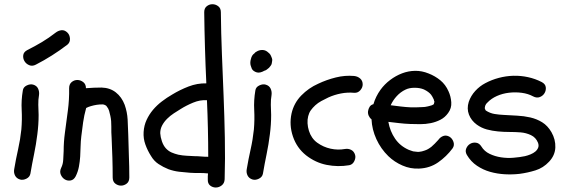

<svg xmlns="http://www.w3.org/2000/svg" viewBox="-20 -795 2627 891"><path d="M45.9 -9.8Q53.7 -56.6 64 -102.1Q74.2 -147.5 79.1 -194.3Q83 -240.2 80.6 -284.7Q78.1 -329.1 85.9 -375Q87.9 -390.6 104 -398.4Q120.1 -406.2 133.8 -402.3Q150.4 -397.5 156.7 -383.8Q163.1 -370.1 161.1 -354.5Q157.2 -332 157.7 -308.6Q158.2 -285.2 159.2 -261.7Q159.2 -216.8 153.3 -171.9Q147.5 -125 138.2 -80.1Q128.9 -35.2 121.1 10.7Q118.2 26.4 102.5 34.2Q86.9 42 73.2 38.1Q56.6 33.2 49.8 19.5Q43 5.9 45.9 -9.8ZM238.3 -643.6Q251 -653.3 265.6 -654.8Q280.3 -656.2 293 -643.6Q303.7 -632.8 304.7 -615.7Q305.7 -598.6 293 -587.9Q222.7 -534.2 146.5 -495.1Q129.9 -486.3 115.2 -492.7Q100.6 -499 93.3 -511.7Q85.9 -524.4 87.9 -539.1Q89.8 -553.7 106.4 -562.5Q141.6 -580.1 174.3 -599.6Q207 -619.1 238.3 -643.6Z M275.4 -93.8Q275.4 -135.7 281.2 -178.7Q288.1 -230.5 294.9 -281.7Q301.8 -333 300.8 -385.7Q300.8 -404.3 312.5 -414.1Q324.2 -423.8 338.9 -423.8Q353.5 -423.8 366.2 -414.1Q378.9 -404.3 378.9 -385.7Q417 -388.7 451.2 -388.7Q490.2 -387.7 517.6 -366.2Q544.9 -344.7 558.6 -308.6Q570.3 -275.4 572.3 -240.2Q574.2 -205.1 575.2 -169.9Q576.2 -120.1 578.1 -70.8Q580.1 -21.5 580.1 28.3Q580.1 47.9 567.9 57.1Q555.7 66.4 541.5 66.4Q527.3 66.4 515.1 57.1Q502.9 47.9 502.9 28.3Q502.9 -18.6 501.5 -63.5Q500 -108.4 498 -155.3Q496.1 -180.7 496.6 -207.5Q497.1 -234.4 492.2 -256.8Q489.3 -270.5 486.3 -280.8Q483.4 -291 475.6 -300.8Q473.6 -304.7 467.3 -307.6Q460.9 -310.5 456.1 -310.5Q441.4 -310.5 428.7 -308.6Q416 -306.6 402.3 -302.7Q396.5 -300.8 390.6 -298.8Q384.8 -296.9 379.9 -293.9Q370.1 -258.8 365.7 -227.1Q361.3 -195.3 357.4 -163.1Q354.5 -139.6 354 -115.7Q353.5 -91.8 352.1 -68.4Q350.6 -44.9 346.2 -21.5Q341.8 2 331.1 23.4Q322.3 40 307.6 42.5Q293 44.9 280.8 37.6Q268.6 30.3 262.2 15.6Q255.9 1 263.7 -15.6Q272.5 -33.2 273.4 -53.7Q274.4 -74.2 275.4 -93.8Z M779.3 -356.4Q814.5 -377.9 855 -393.6Q895.5 -409.2 937.5 -408.2Q933.6 -491.2 931.2 -573.2Q928.7 -655.3 927.7 -738.3Q927.7 -756.8 939.5 -766.1Q951.2 -775.4 965.8 -775.4Q980.5 -775.4 992.7 -766.1Q1004.9 -756.8 1004.9 -738.3Q1005.9 -641.6 1009.8 -544.4Q1013.7 -447.3 1017.6 -350.6Q1021.5 -253.9 1023.4 -156.7Q1025.4 -59.6 1022.5 37.1Q1021.5 55.7 1008.8 65.4Q996.1 75.2 981.4 75.2Q966.8 75.2 955.1 65.9Q943.4 56.6 944.3 37.1Q944.3 30.3 944.3 23.4Q944.3 16.6 945.3 9.8Q935.5 8.8 926.3 8.3Q917 7.8 908.2 7.8Q896.5 7.8 884.8 7.8Q873 7.8 862.3 6.8Q836.9 4.9 811.5 2Q786.1 -1 761.7 -9.8Q737.3 -19.5 715.8 -33.7Q694.3 -47.9 680.7 -71.3Q665 -95.7 654.8 -124Q644.5 -152.3 646.5 -182.6Q648.4 -212.9 660.2 -238.3Q671.9 -263.7 689.9 -285.2Q708 -306.6 731 -324.2Q753.9 -341.8 779.3 -356.4ZM946.3 -67.4Q946.3 -198.2 940.4 -330.1Q908.2 -332 876.5 -318.8Q844.7 -305.7 818.4 -289.1Q803.7 -280.3 786.6 -269Q769.5 -257.8 755.4 -243.7Q741.2 -229.5 732.4 -212.9Q723.6 -196.3 723.6 -176.8Q724.6 -159.2 731.4 -139.2Q738.3 -119.1 750 -106.4Q761.7 -93.8 776.4 -87.4Q791 -81.1 807.6 -77.1Q827.1 -73.2 845.2 -72.3Q863.3 -71.3 882.8 -70.3Q898.4 -70.3 914.1 -68.8Q929.7 -67.4 946.3 -67.4Z M1125 -9.8Q1132.8 -56.6 1143.1 -102.1Q1153.3 -147.5 1158.2 -194.3Q1162.1 -240.2 1159.7 -284.7Q1157.2 -329.1 1165 -375Q1167 -390.6 1183.1 -398.4Q1199.2 -406.2 1212.9 -402.3Q1229.5 -397.5 1235.8 -383.8Q1242.2 -370.1 1240.2 -354.5Q1236.3 -332 1236.8 -308.6Q1237.3 -285.2 1238.3 -261.7Q1238.3 -216.8 1232.4 -171.9Q1226.6 -125 1217.3 -80.1Q1208 -35.2 1200.2 10.7Q1197.3 26.4 1181.6 34.2Q1166 42 1152.3 38.1Q1135.7 33.2 1128.9 19.5Q1122.1 5.9 1125 -9.8ZM1171.9 -459Q1165 -460.9 1158.2 -465.3Q1151.4 -469.7 1148.4 -476.6Q1145.5 -484.4 1143.6 -490.2Q1141.6 -496.1 1141.6 -503.9Q1141.6 -512.7 1144.5 -521.5Q1148.4 -539.1 1160.2 -546.9Q1164.1 -552.7 1170.9 -555.7Q1181.6 -562.5 1195.3 -563Q1209 -563.5 1219.7 -555.7Q1224.6 -551.8 1229.5 -547.4Q1234.4 -543 1237.3 -536.1Q1239.3 -531.2 1241.7 -525.4Q1244.1 -519.5 1243.2 -513.7Q1242.2 -506.8 1241.2 -501Q1240.2 -495.1 1236.3 -490.2Q1231.4 -483.4 1228.5 -480.5Q1225.6 -477.5 1218.8 -472.7Q1214.8 -468.8 1207 -466.8Q1186.5 -455.1 1171.9 -459Z M1627.9 -76.2Q1631.8 -62.5 1624 -46.9Q1616.2 -31.2 1600.6 -28.3Q1547.9 -19.5 1496.1 -29.8Q1444.3 -40 1400.4 -74.2Q1357.4 -108.4 1339.4 -161.6Q1321.3 -214.8 1333 -268.6Q1343.8 -316.4 1377.9 -351.6Q1412.1 -386.7 1456.1 -406.2Q1495.1 -424.8 1538.1 -435.5Q1581.1 -446.3 1624 -442.4Q1640.6 -440.4 1651.9 -430.2Q1663.1 -419.9 1663.1 -403.3Q1663.1 -388.7 1651.9 -376Q1640.6 -363.3 1624 -364.3Q1592.8 -367.2 1562.5 -361.3Q1532.2 -355.5 1503.9 -342.8Q1487.3 -335 1471.2 -326.2Q1455.1 -317.4 1443.4 -306.6Q1430.7 -294.9 1422.4 -283.2Q1414.1 -271.5 1410.2 -255.9Q1406.2 -240.2 1407.2 -222.7Q1408.2 -205.1 1413.6 -188Q1418.9 -170.9 1428.7 -156.7Q1438.5 -142.6 1452.1 -132.8Q1480.5 -112.3 1514.2 -105Q1547.9 -97.7 1580.1 -103.5Q1595.7 -106.4 1609.4 -99.6Q1623 -92.8 1627.9 -76.2Z M1746.1 -378.9Q1764.6 -404.3 1790.5 -423.8Q1816.4 -443.4 1845.7 -454.6Q1875 -465.8 1906.2 -466.3Q1937.5 -466.8 1968.8 -454.1Q1999 -442.4 2023.4 -422.4Q2047.9 -402.3 2061.5 -371.1Q2072.3 -347.7 2074.2 -320.3Q2076.2 -293 2059.6 -270.5Q2044.9 -250 2023.9 -239.3Q2002.9 -228.5 1979 -223.6Q1955.1 -218.8 1930.2 -218.8Q1905.3 -218.8 1882.8 -219.7Q1857.4 -220.7 1832.5 -223.6Q1807.6 -226.6 1782.2 -229.5Q1790 -185.5 1813.5 -151.4Q1836.9 -117.2 1877 -99.6Q1887.7 -95.7 1893.6 -93.8Q1896.5 -92.8 1898.9 -92.3Q1901.4 -91.8 1904.3 -91.8Q1912.1 -90.8 1917.5 -90.3Q1922.9 -89.8 1927.7 -90.8Q1934.6 -91.8 1937 -92.3Q1939.5 -92.8 1942.4 -93.8Q1953.1 -96.7 1961.4 -100.6Q1969.7 -104.5 1981.4 -113.3Q1987.3 -118.2 1997.1 -127.9Q2006.8 -137.7 2013.7 -145.5Q2023.4 -159.2 2037.6 -164.1Q2051.8 -168.9 2066.4 -160.2Q2079.1 -152.3 2084.5 -136.2Q2089.8 -120.1 2080.1 -106.4Q2051.8 -68.4 2013.2 -41.5Q1974.6 -14.6 1924.8 -12.7Q1884.8 -10.7 1847.7 -26.9Q1810.5 -43 1782.2 -70.3Q1747.1 -104.5 1726.6 -149.4Q1706.1 -194.3 1704.1 -241.2Q1695.3 -248 1690.9 -258.3Q1686.5 -268.6 1688 -279.3Q1689.5 -290 1695.3 -299.3Q1701.2 -308.6 1712.9 -311.5Q1723.6 -347.7 1746.1 -378.9ZM1980.5 -355.5Q1969.7 -369.1 1947.3 -379.9Q1928.7 -387.7 1903.8 -387.7Q1878.9 -387.7 1861.3 -378.9Q1838.9 -368.2 1821.3 -349.1Q1803.7 -330.1 1793 -306.6Q1816.4 -303.7 1839.8 -300.8Q1863.3 -297.9 1886.7 -296.9Q1899.4 -296.9 1912.1 -296.9Q1924.8 -296.9 1937.5 -297.9Q1941.4 -297.9 1944.8 -298.3Q1948.2 -298.8 1952.1 -298.8Q1960.9 -300.8 1965.3 -301.3Q1969.7 -301.8 1974.6 -303.7Q1978.5 -304.7 1984.4 -306.6Q1989.3 -308.6 1990.2 -309.6Q1991.2 -310.5 1993.2 -311.5L1996.1 -323.2Q1994.1 -327.1 1993.7 -330.6Q1993.2 -334 1991.2 -336.9Q1990.2 -339.8 1986.8 -345.7Q1983.4 -351.6 1980.5 -355.5Z M2192.4 -216.8Q2167 -235.4 2156.2 -263.2Q2145.5 -291 2155.3 -322.3Q2165 -350.6 2185.5 -373Q2206.1 -395.5 2232.4 -409.2Q2261.7 -424.8 2294.9 -433.6Q2328.1 -442.4 2362.3 -443.4Q2396.5 -444.3 2430.2 -437Q2463.9 -429.7 2494.1 -414.1Q2510.7 -405.3 2512.7 -390.6Q2514.6 -376 2507.3 -363.3Q2500 -350.6 2485.4 -344.7Q2470.7 -338.9 2454.1 -347.7Q2430.7 -360.4 2401.4 -364.3Q2372.1 -368.2 2342.3 -364.7Q2312.5 -361.3 2286.1 -349.6Q2259.8 -337.9 2242.2 -319.3Q2237.3 -314.5 2235.8 -312.5Q2234.4 -310.5 2231.4 -303.7L2229.5 -293Q2232.4 -284.2 2234.4 -282.2Q2253.9 -269.5 2274.9 -266.1Q2295.9 -262.7 2317.4 -261.7Q2347.7 -259.8 2379.4 -258.3Q2411.1 -256.8 2440.9 -250Q2470.7 -243.2 2496.1 -227.5Q2521.5 -211.9 2539.1 -181.6Q2558.6 -147.5 2557.1 -110.8Q2555.7 -74.2 2528.3 -44.9Q2501 -15.6 2464.8 -4.4Q2428.7 6.8 2391.6 11.7Q2358.4 15.6 2322.8 13.7Q2287.1 11.7 2254.4 2.4Q2221.7 -6.8 2193.4 -25.9Q2165 -44.9 2146.5 -76.2Q2137.7 -91.8 2143.6 -106Q2149.4 -120.1 2161.6 -127.4Q2173.8 -134.8 2189 -132.8Q2204.1 -130.9 2213.9 -115.2Q2227.5 -92.8 2252 -81.1Q2276.4 -69.3 2305.2 -64.9Q2334 -60.5 2363.3 -63Q2392.6 -65.4 2416 -70.3Q2428.7 -73.2 2441.9 -78.6Q2455.1 -84 2464.4 -91.8Q2473.6 -99.6 2477.5 -109.9Q2481.4 -120.1 2476.6 -132.8Q2466.8 -157.2 2443.8 -168Q2420.9 -178.7 2395.5 -180.7Q2370.1 -182.6 2343.8 -182.6Q2317.4 -182.6 2291 -185.1Q2264.6 -187.5 2239.3 -194.3Q2213.9 -201.2 2192.4 -216.8Z"/></svg>

Font: Schoolbell
Style: Regular
Weight: 400
Designer: Font Diner, Inc
Foundry: Font Diner, Inc
Version: Version 1.000